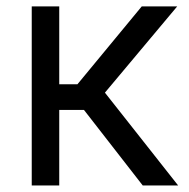

<svg xmlns="http://www.w3.org/2000/svg" viewBox="-20 -565 577 585"><path d="M76.7 0V-545.5H160.5V-308.2H215.9L411.9 -545.5H519.9L299.7 -282.7L522.7 0H414.8L235.8 -230.1H160.5V0Z"/></svg>

Font: Inter Alia
Style: Regular
Weight: 400
Designer: Rasmus Andersson (Latin, Greek, Cyrillic etc.) and Evan from Shavian.info (Shavian, old style figures)
Foundry: Shavian.info
Version: Version 0.001;git-37ab20767